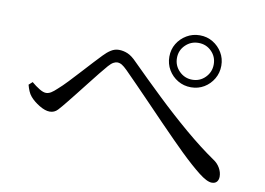

<svg xmlns="http://www.w3.org/2000/svg" viewBox="-69 -790 1138 826"><g transform="rotate(10 500.0 -377.5)"><path d="M627.8 -571.6Q627.8 -603.2 643.1 -628.6Q658.5 -654 684.4 -669.3Q710.3 -684.7 741.7 -684.7Q773.4 -684.7 798.8 -669.3Q824.2 -654 839.5 -628.6Q854.8 -603.2 854.8 -571.6Q854.8 -540.1 839.5 -514.2Q824.2 -488.3 798.8 -473Q773.4 -457.7 741.7 -457.7Q710.3 -457.7 684.4 -473Q658.5 -488.3 643.1 -514.2Q627.8 -540.1 627.8 -571.6ZM661 -571.6Q661 -538.2 684.7 -514.5Q708.4 -490.8 741.7 -490.8Q775.3 -490.8 798.5 -514.5Q821.7 -538.2 821.7 -571.6Q821.7 -605.1 798.5 -628.3Q775.3 -651.5 741.7 -651.5Q708.4 -651.5 684.7 -628.3Q661 -605.1 661 -571.6ZM52.3 -347.5 67.8 -361.6Q85.7 -346.4 102.8 -336.1Q119.9 -325.7 131.9 -325.7Q142.9 -325.7 153.9 -332.4Q165 -339.2 179.4 -353Q197.1 -368.4 219.6 -392.2Q242.1 -416 265.8 -441.9Q289.5 -467.7 310.4 -490.5Q331.3 -513.3 343.7 -525.8Q359.2 -542.3 375.2 -552.4Q391.3 -562.6 409.5 -562.6Q429 -562.6 447.9 -554.7Q466.8 -546.8 488.5 -524Q551.8 -460.8 621.2 -394.6Q690.6 -328.4 760 -269.4Q829.5 -210.4 891.2 -168.2Q909.4 -156.5 920 -138.1Q930.6 -119.7 930.6 -100.6Q930.6 -86.4 923.2 -77.8Q915.8 -69.2 901.4 -69.2Q880.5 -69.2 844.1 -97.7Q807.7 -126.2 757.4 -174.7Q738.8 -193.1 709.4 -222.4Q680.1 -251.7 645.9 -287.2Q611.7 -322.7 576.6 -359.1Q541.5 -395.5 510.2 -427.6Q478.8 -459.7 456.2 -482.4Q441.9 -496.6 432.1 -502.4Q422.3 -508.1 411.9 -508.1Q404.2 -508.1 395.1 -503.1Q386 -498.2 374.2 -484.8Q362.2 -471.2 343.2 -447.5Q324.3 -423.9 303.1 -396.8Q281.9 -369.7 262 -344.5Q242 -319.4 228.1 -302Q209.9 -279.1 196 -264.2Q182.1 -249.2 161.4 -249.2Q141.6 -249.2 116.1 -264.6Q90.7 -280 75.2 -298Q66.6 -307.9 61.3 -320.7Q56 -333.5 52.3 -347.5Z"/></g></svg>

Font: Noto Serif SC
Style: Regular
Weight: 200
Designer: Ryoko NISHIZUKA 西塚涼子 (kana & ideographs); Frank Grießhammer (Latin, Greek & Cyrillic); Wenlong ZHANG 张文龙 (bopomofo); San
Foundry: Adobe
Version: Version 2.001;hotconv 1.1.0;makeotfexe 2.6.0